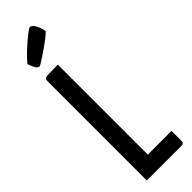

<svg xmlns="http://www.w3.org/2000/svg" viewBox="-310 -926 928 928"><g transform="rotate(-45 154.5 -462.0)"><path d="M39 0V-675Q39 -688 43 -693Q47 -698 66.5 -699Q86 -700 131 -700V-85H293V-18Q293 -7 288 -3.5Q283 0 275 0ZM64 -756Q53 -756 45 -769Q37 -782 33 -794Q29 -806 29 -806Q45 -826 66 -846Q87 -866 108 -884Q129 -902 144 -913Q159 -924 162 -924Q178 -924 189.5 -901Q201 -878 204 -856Q197 -848 178.5 -833.5Q160 -819 137 -803Q114 -787 94 -774Q74 -761 64 -756Z"/></g></svg>

Font: Yanone Kaffeesatz ExtraLight Medium
Style: Regular
Weight: 500
Version: Version 2.003